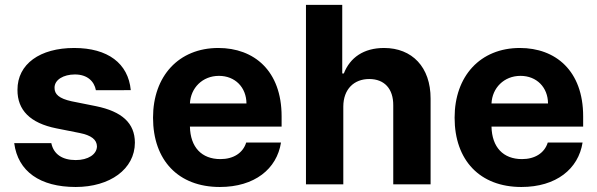

<svg xmlns="http://www.w3.org/2000/svg" viewBox="-20 -747 2421 778"><path d="M368.6 -381.4 509.9 -381.7C499.6 -490.4 416.9 -552.6 280.5 -552.6C142.4 -552.6 50.4 -487.9 50.8 -382.8C50.4 -301.1 101.9 -248.2 208.5 -226.9L302.9 -208.1C350.5 -198.5 372.2 -181.1 372.9 -153.8C372.2 -121.4 337 -98.4 286.9 -98.4C233.3 -98.4 197.4 -121.4 187.9 -166.9H37.6C52.6 -52.2 142.4 10.7 286.6 10.7C425.1 10.7 526.3 -61.4 526.6 -169C526.3 -247.9 474.8 -295.1 369 -316.8L270.2 -336.6C219.5 -347.7 200.6 -365.1 201 -391.3C200.6 -424 237.6 -445.3 283.4 -445.3C334.2 -445.3 361.9 -417.3 368.6 -381.4Z M870.7 10.7C1011.7 10.7 1101.9 -62.5 1118.6 -169.4H977.6C964.5 -126.8 925.4 -102.3 873.2 -102.3C797.2 -102.3 751.4 -150.2 749.6 -234H1121.1V-275.6C1121.1 -460.9 1008.9 -552.6 864.7 -552.6C704.2 -552.6 600.1 -438.6 600.1 -270.2C600.1 -97.3 702.8 10.7 870.7 10.7ZM749.6 -327.8C752.5 -390.3 800.1 -439.6 867.2 -439.6C932.9 -439.6 978.3 -392.8 978.7 -327.8Z M1371.1 -315.3C1371.4 -385.7 1414.4 -426.8 1476.2 -426.8C1537.6 -426.8 1573.9 -387.4 1573.5 -320.3V0H1724.8V-347.3C1725.1 -475.1 1649.9 -552.6 1536.2 -552.6C1453.5 -552.6 1398.1 -513.5 1373.2 -449.2H1366.8V-727.3H1219.8V0H1371.1Z M2092.7 10.7C2233.7 10.7 2323.9 -62.5 2340.6 -169.4H2199.6C2186.4 -126.8 2147.4 -102.3 2095.2 -102.3C2019.2 -102.3 1973.4 -150.2 1971.6 -234H2343V-275.6C2343 -460.9 2230.8 -552.6 2086.6 -552.6C1926.1 -552.6 1822.1 -438.6 1822.1 -270.2C1822.1 -97.3 1924.7 10.7 2092.7 10.7ZM1971.6 -327.8C1974.4 -390.3 2022 -439.6 2089.1 -439.6C2154.8 -439.6 2200.3 -392.8 2200.6 -327.8Z"/></svg>

Font: Margiela Sans
Style: Bold
Weight: 700
Designer: Stefan Endress, Andreas Faust
Version: Version 1.100;FEAKit 1.0